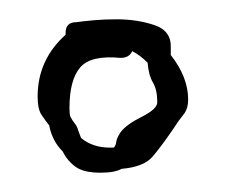

<svg xmlns="http://www.w3.org/2000/svg" viewBox="-20 -622 234 199"><path d="M84 -443Q67 -443 58.5 -449Q50 -455 45 -465Q34 -476 31 -492Q27 -497 23 -503Q19 -509 19 -522Q19 -560 48 -586V-588Q48 -599 59 -599Q66 -600 77 -601Q88 -602 101 -602Q122 -602 140 -596Q158 -590 157 -572V-565Q175 -542 175 -519Q175 -509 170 -503Q165 -497 160 -489Q147 -470 138 -459.5Q129 -449 106 -447Q99 -443 84 -443ZM94 -469H98Q100 -471 100.5 -475Q101 -479 105 -485Q111 -493 127 -501Q143 -509 143 -516Q143 -529 138.5 -536.5Q134 -544 133 -557Q125 -565 117 -569Q114 -562 105 -562Q74 -565 63 -552Q52 -539 52 -510Q52 -503 53 -501Q55 -497 57.5 -494Q60 -491 61 -487L64 -479Q76 -469 94 -469Z"/></svg>

Font: RU Serius
Style: Regular
Weight: 400
Designer: Robert E. Leuschke
Foundry: Robert E. Leuschke
Version: Version 1.011; ttfautohint (v1.8.3)